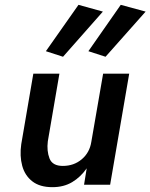

<svg xmlns="http://www.w3.org/2000/svg" viewBox="-20 -765 623 795"><path d="M241 -530 170 -553 305 -745 406 -717ZM417 -530 346 -553 480 -745 583 -717ZM178 -180Q173 -140 185 -109Q197 -78 240 -78Q286 -78 318.5 -105.5Q351 -133 358 -177L407 -460H515L436 0H328L339 -68Q314 -32 279 -11Q244 10 197 10Q145 10 114 -14Q83 -38 72 -78.5Q61 -119 68 -168L118 -460H226Z"/></svg>

Font: Jost* Medium
Style: Italic
Weight: 500
Italic angle: -10°
Version: Version 3.7